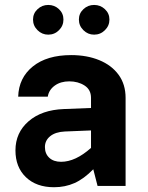

<svg xmlns="http://www.w3.org/2000/svg" viewBox="-20 -764 608 789"><path d="M496.1 -361.8V0H380.9L363.3 -68.4Q324.7 -28.8 286.1 -11.7Q247.6 5.4 202.1 5.4Q129.4 5.4 86.4 -35.9Q43.5 -77.1 43.5 -146Q43.5 -218.8 97.4 -265.6Q151.4 -312.5 242.7 -315.9L354 -320.3V-361.8Q354 -395.5 327.4 -412.6Q300.8 -429.7 264.6 -429.7Q229 -429.7 204.8 -412.1Q180.7 -394.5 176.3 -366.7H54.7Q57.1 -444.3 115 -491Q172.9 -537.6 272.5 -537.6Q337.4 -537.6 387.9 -516.8Q438.5 -496.1 467.3 -456.8Q496.1 -417.5 496.1 -361.8ZM164.6 -159.7Q164.6 -132.3 182.4 -115.7Q200.2 -99.1 231 -99.1Q290 -99.1 354 -156.2V-228L246.1 -223.6Q207.5 -221.7 186 -204.1Q164.6 -186.5 164.6 -159.7ZM115.7 -683.6Q115.7 -709 134.3 -726.3Q152.8 -743.7 178.2 -743.7Q204.1 -743.7 222.4 -726.3Q240.7 -709 240.7 -683.6Q240.7 -658.2 222.4 -639.9Q204.1 -621.6 178.2 -621.6Q152.8 -621.6 134.3 -639.9Q115.7 -658.2 115.7 -683.6ZM304.2 -683.6Q304.2 -709 322.8 -726.3Q341.3 -743.7 366.7 -743.7Q392.6 -743.7 411.1 -726.3Q429.7 -709 429.7 -683.6Q429.7 -658.2 411.1 -639.9Q392.6 -621.6 366.7 -621.6Q341.3 -621.6 322.8 -639.9Q304.2 -658.2 304.2 -683.6Z"/></svg>

Font: Estedad-FD Bold
Style: Regular
Weight: 700
Designer: Amin Abedi
Version: Version 7.3